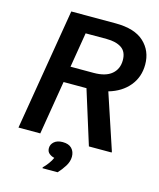

<svg xmlns="http://www.w3.org/2000/svg" viewBox="-121 -735 821 992"><g transform="rotate(15 289.5 -239.5)"><path d="M27.5 0 135.8 -650H372.5Q475 -650 525.4 -603.3Q575.8 -556.7 575.8 -483.3Q575.8 -416.7 536.2 -368.8Q496.7 -320.8 427.5 -300.8L525.8 -5V0H404.2L314.2 -287.5H191.7L144.2 0ZM205.8 -373.3H329.2Q393.3 -373.3 425.8 -400.8Q458.3 -428.3 458.3 -475Q458.3 -520.8 428.8 -540.4Q399.2 -560 349.2 -560H236.7ZM201.7 170.8V165.8Q214.2 154.2 227.5 136.2Q240.8 118.3 246.7 103.3Q232.5 100.8 219.6 90.8Q206.7 80.8 206.7 61.7Q206.7 41.7 222.9 27.5Q239.2 13.3 268.3 13.3Q300.8 13.3 317.1 30.4Q333.3 47.5 333.3 74.2Q333.3 100 317.5 125.4Q301.7 150.8 282.5 170.8Z"/></g></svg>

Font: Familjen Grotesk Medium
Style: Italic
Weight: 500
Italic angle: -9.46201°
Designer: Anders Wikstroem, Jonas Baeckman, Matilda Gysing, Kristian Moeller
Foundry: Familjen STHLM AB
Version: Version 2.002; ttfautohint (v1.8.4.7-5d5b)